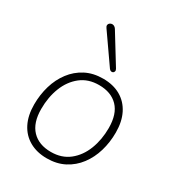

<svg xmlns="http://www.w3.org/2000/svg" viewBox="-183 -869 904 987"><g transform="rotate(30 269.0 -375.0)"><path d="M245 8Q186 8 142 -17Q98 -42 74.5 -88.5Q51 -135 51 -200Q51 -258 66.5 -310.5Q82 -363 113 -404Q144 -445 189 -468.5Q234 -492 293 -492Q353 -492 396.5 -467Q440 -442 463.5 -395.5Q487 -349 487 -284Q487 -226 471.5 -173.5Q456 -121 425 -80Q394 -39 349 -15.5Q304 8 245 8ZM247 -31Q311 -31 355 -66Q399 -101 421.5 -159Q444 -217 444 -286Q444 -369 403.5 -411Q363 -453 291 -453Q227 -453 183 -418Q139 -383 116.5 -325.5Q94 -268 94 -198Q94 -116 134.5 -73.5Q175 -31 247 -31ZM297 -553 177 -725Q171 -733 171.5 -740Q172 -747 177 -751.5Q182 -756 189 -757.5Q196 -759 203.5 -755.5Q211 -752 216 -744L323 -570Q328 -562 326.5 -555.5Q325 -549 320 -546Q315 -543 308.5 -544.5Q302 -546 297 -553Z"/></g></svg>

Font: Nunito ExtraLight
Style: Italic
Weight: 200
Italic angle: -9°
Designer: Vernon Adams
Foundry: Vernon Adams
Version: Version 3.602